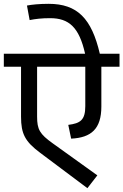

<svg xmlns="http://www.w3.org/2000/svg" viewBox="-40 -970 645 1004"><path d="M-20 -689V-621H70V-360C70 -270 91 -230 170 -171L417 14L469 -53L235 -221C168 -269 154 -293 154 -360V-621H406V-415C406 -342 380 -325 317 -317L332 -245C437 -250 490 -296 490 -413V-621H585V-689H482C439 -873 365 -950 214 -950C167 -950 126 -946 101 -941L115 -865C145 -871 178 -875 222 -875C321 -875 374 -827 405 -689Z"/></svg>

Font: FiraGO Unicode
Style: Regular
Weight: 400
Designer: bBox Type
Foundry: bBox Type GmbH
Version: Version 1.001;PS 001.001;hotconv 1.0.88;makeotf.lib2.5.64775